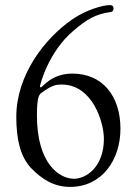

<svg xmlns="http://www.w3.org/2000/svg" viewBox="-20 -714 537 754"><path d="M44 -255C44 -172 58 -100 103 -53C144 -11 191 20 255 20C382 20 453 -88 453 -208C453 -339 381 -425 264 -425C181 -425 148 -371 140 -371C138 -371 137 -373 137 -375C137 -380 169 -509 268 -593C320 -637 354 -659 416 -667C423 -668 426 -675 426 -681C426 -688 422 -694 411 -694C384 -694 317 -675 264 -638C154 -562 44 -418 44 -255ZM125 -261C125 -341 136 -344 145 -351C185 -380 201 -382 222 -382C344 -382 388 -233 388 -169C388 -61 321 -12 270 -12C215 -12 125 -69 125 -261Z"/></svg>

Font: OFL Sorts Mill Goudy
Style: Regular
Weight: 500
Version: Version 003.000